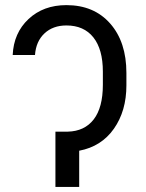

<svg xmlns="http://www.w3.org/2000/svg" viewBox="-20 -741 578 761"><path d="M481 -402.8Q481 -301.3 431.4 -230.7Q381.8 -160.2 293.9 -143.6V0H199.7V-219.2H248.5Q314.9 -220.7 351.3 -267.6Q387.7 -314.5 387.7 -405.3V-457Q387.7 -545.4 350.1 -592.8Q312.5 -640.1 243.2 -640.1Q189.9 -640.1 156.2 -608.6Q122.6 -577.1 118.7 -522.9H30.3Q34.2 -610.4 93 -665.5Q151.9 -720.7 243.2 -720.7Q352.5 -720.7 416.7 -647.7Q481 -574.7 481 -451.7Z"/></svg>

Font: Roboto
Style: Regular
Weight: 400
Designer: Google
Version: Version 2.134; 2016; ttfautohint (v1.6)